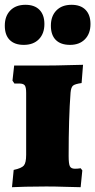

<svg xmlns="http://www.w3.org/2000/svg" viewBox="-35 -777 397 800"><path d="M22 -69Q55 -76 64.5 -87.5Q74 -99 74 -132V-390Q74 -414 68 -421.5Q62 -429 45 -429H25L17 -441L24 -504H162Q200 -504 246.5 -505.5Q293 -507 311 -507L305 -431Q277 -427 269 -420Q261 -413 259 -391Q251 -287 251 -127Q251 -95 256 -84.5Q261 -74 277 -74Q288 -74 294 -75Q300 -76 301 -76L308 -67L301 3Q284 3 239.5 1.5Q195 0 158 0Q113 0 71.5 1Q30 2 15 3ZM-15 -670Q-15 -710 8 -733.5Q31 -757 71 -757Q109 -757 129.5 -736Q150 -715 150 -677Q150 -637 127 -613.5Q104 -590 64 -590Q26 -590 5.5 -610.5Q-15 -631 -15 -670ZM177 -670Q177 -710 200 -733.5Q223 -757 263 -757Q301 -757 321.5 -736Q342 -715 342 -677Q342 -637 319 -613.5Q296 -590 257 -590Q218 -590 197.5 -610.5Q177 -631 177 -670Z"/></svg>

Font: Alegreya SC Black
Style: Regular
Weight: 900
Designer: Juan Pablo del Peral
Foundry: Huerta Tipografica
Version: Version 2.007; ttfautohint (v1.6)